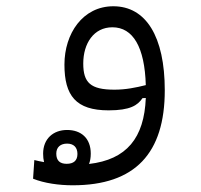

<svg xmlns="http://www.w3.org/2000/svg" viewBox="-20 -354 626 598"><path d="M206.5 223.1C401.4 223.1 493.2 123 493.2 -72.8C493.2 -240.2 434.6 -334.5 333 -334.5C237.8 -334.5 180.7 -249.5 180.7 -152.8C180.7 -56.2 216.3 -10.3 318.4 -10.3C385.3 -10.3 408.7 -25.9 423.8 -48.3L434.1 -48.8C429.2 75.7 374.5 143.1 257.3 156.7C260.7 147.9 262.7 137.2 262.7 124.5C262.7 76.2 232.4 50.8 189 50.8C146 50.8 114.3 78.1 114.3 124.5C114.3 134.3 115.2 143.1 117.2 150.9C107.4 149.4 97.7 147 86.9 144.5L83 202.6C118.2 216.8 164.1 223.1 206.5 223.1ZM434.1 -88.9C402.8 -81.1 371.6 -74.7 336.4 -74.7C261.7 -74.7 239.3 -96.7 239.3 -156.2C239.3 -218.8 272 -269 330.1 -269C394.5 -269 430.7 -207 434.1 -88.9ZM187.5 156.2C167 156.2 155.3 146.5 155.3 124.5C155.3 104 168.9 93.3 189 93.3C210 93.3 221.2 105.5 221.2 125.5C221.2 146.5 209 156.2 187.5 156.2Z"/></svg>

Font: Cascadia Code PL Light
Style: Regular
Weight: 300
Monospace: yes
Designer: Aaron Bell
Foundry: Saja Typeworks
Version: Version 2404.023